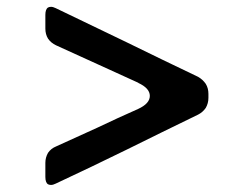

<svg xmlns="http://www.w3.org/2000/svg" viewBox="-20 -558 706 560"><path d="M143.6 -425.8Q128.9 -432.6 120.1 -445.3Q112.3 -458 112.3 -474.6Q112.3 -488.3 112.3 -514.6Q112.3 -531.2 120.1 -536.1Q124 -538.1 128.9 -538.1Q134.8 -538.1 142.6 -534.2Q247.1 -484.4 349.6 -434.6Q453.1 -383.8 557.6 -334Q571.3 -326.2 580.1 -313.5Q587.9 -300.8 587.9 -284.2Q587.9 -280.3 587.9 -272.5Q587.9 -256.8 580.1 -243.2Q571.3 -230.5 557.6 -223.6Q453.1 -172.9 350.6 -122.1Q247.1 -71.3 142.6 -22.5Q134.8 -18.6 128.9 -18.6Q124 -18.6 120.1 -20.5Q112.3 -25.4 112.3 -42Q112.3 -55.7 112.3 -83Q112.3 -98.6 120.1 -112.3Q128.9 -125 143.6 -130.9Q203.1 -158.2 263.7 -185.5Q323.2 -213.9 382.8 -240.2Q417 -255.9 417 -278.3Q417 -300.8 382.8 -316.4Q382.8 -316.4 383.8 -316.4Q323.2 -343.8 263.7 -371.1Q203.1 -398.4 143.6 -425.8Z"/></svg>

Font: DeepSea
Style: Medium
Weight: 500
Designer: Stem
Version: Version 3.019;git-0a5106e0b